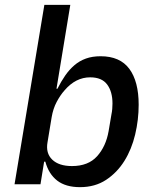

<svg xmlns="http://www.w3.org/2000/svg" viewBox="-20 -760 640 792"><path d="M163 -740H270L213 -394H217Q232 -424 249 -448.5Q266 -473 287 -491Q308 -509 334.5 -518.5Q361 -528 395 -528Q475 -528 513.5 -476Q552 -424 552 -328Q552 -266 537.5 -205Q523 -144 493 -96Q463 -48 417.5 -18Q372 12 310 12Q251 12 216 -15Q181 -42 167 -93H162L147 0H40ZM277 -75Q344 -75 380.5 -115.5Q417 -156 428 -219L440 -290Q442 -299 443 -310.5Q444 -322 444 -333Q444 -382 422 -411.5Q400 -441 352 -441Q292 -441 246 -387Q229 -368 214 -340Q199 -312 193 -276L176 -173Q168 -128 195.5 -101.5Q223 -75 277 -75Z"/></svg>

Font: IBM Plex Mono Medium
Style: Italic
Weight: 500
Italic angle: -9°
Monospace: yes
Designer: Mike Abbink, Paul van der Laan, Pieter van Rosmalen
Foundry: Bold Monday
Version: Version 2.3